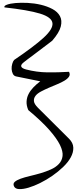

<svg xmlns="http://www.w3.org/2000/svg" viewBox="-20 -1110 557 1362"><path d="M80.1 212.9Q70.3 193.4 84 180.7Q97.7 168 126 157.7Q154.3 147.5 191.9 138.7Q229.5 129.9 268.1 118.7Q306.6 107.4 341.3 91.8Q376 76.2 397.9 52.7Q419.9 29.3 423.8 -3.4Q427.7 -36.1 405.3 -82Q382.8 -127.9 329.1 -189Q275.4 -250 180.7 -329.1Q167 -361.3 168.5 -389.6Q169.9 -418 182.6 -442.9Q195.3 -467.8 216.8 -490.2Q238.3 -512.7 265.6 -533.2L96.7 -567.4Q79.1 -570.3 71.3 -585.9Q63.5 -601.6 62.5 -620.1Q61.5 -638.7 66.9 -657.2Q72.3 -675.8 80.1 -684.6Q218.8 -778.3 288.1 -841.3Q357.4 -904.3 352.1 -946.3Q346.7 -988.3 263.2 -1013.7Q179.7 -1039.1 11.7 -1057.6Q6.8 -1068.4 29.3 -1076.7Q51.8 -1085 89.8 -1088.4Q127.9 -1091.8 176.3 -1089.4Q224.6 -1086.9 270 -1076.2Q315.4 -1065.4 352.1 -1045.9Q388.7 -1026.4 405.3 -995.6Q421.9 -964.8 411.1 -921.9Q400.4 -878.9 350.6 -821.3Q342.8 -815.4 327.1 -803.2Q311.5 -791 291.5 -776.4Q271.5 -761.7 249.5 -744.6Q227.5 -727.5 207.5 -712.9Q187.5 -698.2 171.4 -686Q155.3 -673.8 148.4 -668Q126 -650.4 130.9 -637.7Q135.7 -625 165 -617.2Q240.2 -597.7 315.4 -596.7Q390.6 -595.7 469.7 -600.6Q479.5 -581.1 469.2 -565.9Q459 -550.8 437 -537.6Q415 -524.4 385.3 -512.2Q355.5 -500 326.2 -487.3Q296.9 -474.6 271 -460.9Q245.1 -447.3 231.9 -430.2Q218.8 -413.1 220.7 -392.6Q222.7 -372.1 249 -345.7L469.7 -126Q499 -96.7 500 -62.5Q501 -28.3 481.9 6.3Q462.9 41 427.7 74.7Q392.6 108.4 351.1 137.2Q309.6 166 265.1 188Q220.7 210 182.6 221.2Q144.5 232.4 116.7 231.4Q88.9 230.5 80.1 212.9Z"/></svg>

Font: Over the Rainbow
Style: Regular
Weight: 400
Designer: Kimberly Geswein
Foundry: Kimberly Geswein
Version: Version 1.002 2010